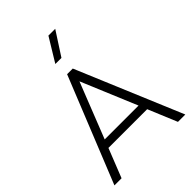

<svg xmlns="http://www.w3.org/2000/svg" viewBox="-268 -1076 1199 1199"><g transform="rotate(-45 331.0 -476.5)"><path d="M18 0 300 -700H350L644 0H579L499 -192H157L81 0ZM178 -246H477L323 -614ZM293 -797 388 -953H448L347 -797Z"/></g></svg>

Font: Geologica-Sharp
Style: Regular
Weight: 100
Designer: Sindre Bremnes, Frode Helland
Foundry: Monokrom Skriftforlag AS
Version: Version 1.010;gftools[0.9.28]